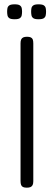

<svg xmlns="http://www.w3.org/2000/svg" viewBox="-20 -857 249 888"><path d="M104 11Q93 11 86.5 8Q80 5 77.5 -2Q75 -9 75 -20V-657Q75 -668 78 -674.5Q81 -681 87.5 -684Q94 -687 105 -687Q116 -687 122.5 -684Q129 -681 131.5 -674.5Q134 -668 134 -656V-19Q134 -8 131 -1.5Q128 5 121.5 8Q115 11 104 11ZM158 -768Q141 -768 134 -773Q127 -778 125.5 -786.5Q124 -795 124 -803Q124 -812 125.5 -819.5Q127 -827 134 -832Q141 -837 158 -837Q176 -837 183 -832Q190 -827 191.5 -819Q193 -811 193 -803Q193 -795 191.5 -786.5Q190 -778 183 -773Q176 -768 158 -768ZM48 -768Q30 -768 23 -773Q16 -778 14.5 -786.5Q13 -795 13 -803Q13 -812 14.5 -819.5Q16 -827 23 -832Q30 -837 48 -837Q65 -837 72 -832Q79 -827 80.5 -819Q82 -811 82 -803Q82 -795 80.5 -786.5Q79 -778 72 -773Q65 -768 48 -768Z"/></svg>

Font: Fredoka Light
Style: Regular
Weight: 300
Designer: Ben Nathan
Foundry: Milena B. Brandão, Ben Nathan
Version: Version 2.001